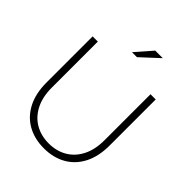

<svg xmlns="http://www.w3.org/2000/svg" viewBox="-254 -1052 1201 1201"><g transform="rotate(45 347.0 -451.5)"><path d="M347 11Q264 11 201 -24.5Q138 -60 103 -128Q68 -196 68 -293V-700H114V-293Q114 -210 144 -151.5Q174 -93 226.5 -62.5Q279 -32 347 -32Q415 -32 467.5 -62.5Q520 -93 550 -151.5Q580 -210 580 -293V-700H626V-293Q626 -196 591 -128Q556 -60 493 -24.5Q430 11 347 11ZM312 -804 408 -914H475L356 -804Z"/></g></svg>

Font: Red Hat Display
Style: Regular
Weight: 300
Designer: Pentagram, MCKL
Foundry: Pentagram, MCKL
Version: Version 1.023